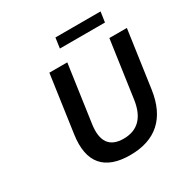

<svg xmlns="http://www.w3.org/2000/svg" viewBox="-200 -1069 1219 1252"><g transform="rotate(-30 410.0 -443.5)"><path d="M425.3 10.7C616.7 10.7 730 -89.4 758.8 -289.6L819.8 -718.8H688L627 -290C608.9 -164.6 546.4 -103.5 441.4 -103.5C337.4 -103.5 292 -164.6 310.1 -290L371.1 -718.8H236.3L175.3 -289.6C146.5 -89.4 233.9 10.7 425.3 10.7ZM713.9 -820.8 725.1 -897.9H385.3L374.5 -820.8Z"/></g></svg>

Font: Winston SemiBold
Style: Italic
Weight: 600
Italic angle: -8.13011°
Designer: Vernon Adams, Kim Jin-seong, David Berlow, Cristiano Sobral
Foundry: The Winston Project Authors
Version: Version 3.004